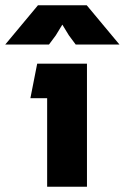

<svg xmlns="http://www.w3.org/2000/svg" viewBox="-78 -713 476 733"><path d="M254 -470H64L38 -338H102V0H254ZM-58 -543H109L135 -578L160 -619L185 -578L211 -543H378L253 -693H67Z"/></svg>

Font: Kreadon Extra Bold
Style: Regular
Weight: 800
Designer: kohakuno
Foundry: StudioGnu
Version: Version 1.000;Glyphs 3.1.2 (3151)